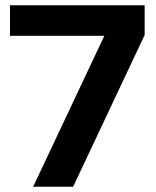

<svg xmlns="http://www.w3.org/2000/svg" viewBox="-20 -710 594 730"><path d="M106 0 398 -619 423 -574H18V-690H530V-577L258 0Z"/></svg>

Font: Mozilla Text ExtraLight
Style: Regular
Weight: 200
Designer: Studio DRAMA
Foundry: Studio DRAMA
Version: Version 1.000